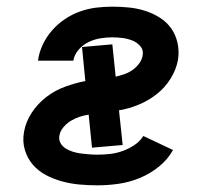

<svg xmlns="http://www.w3.org/2000/svg" viewBox="-20 -548 640 576"><path d="M272 8Q245 8 218 5.5Q191 3 165.5 -4Q140 -11 117.5 -23Q95 -35 78.5 -54Q62 -73 54.5 -98.5Q47 -124 52 -152Q57 -182 75 -209.5Q93 -237 119 -257Q145 -277 175.5 -288Q206 -299 236 -305L226 -407L317 -415L327 -318Q340 -321 353 -325.5Q366 -330 377.5 -338Q389 -346 397.5 -357.5Q406 -369 408 -382Q411 -398 401 -409.5Q391 -421 377 -426.5Q363 -432 347.5 -434Q332 -436 316 -436Q299 -436 281 -433Q263 -430 246 -422Q229 -414 216 -399Q203 -384 200 -366H94Q97 -390 108 -413.5Q119 -437 136 -456.5Q153 -476 174.5 -490.5Q196 -505 220 -513.5Q244 -522 268 -525Q292 -528 316 -528Q342 -528 367 -525.5Q392 -523 415.5 -515.5Q439 -508 459.5 -495Q480 -482 493.5 -463Q507 -444 512.5 -419.5Q518 -395 514 -369Q509 -340 492 -312.5Q475 -285 450 -265.5Q425 -246 396 -234Q367 -222 337 -217L348 -113L256 -105L246 -204Q232 -202 218.5 -197.5Q205 -193 192.5 -185.5Q180 -178 170 -166Q160 -154 158 -140Q156 -128 162 -118Q168 -108 178 -102Q188 -96 199.5 -92.5Q211 -89 223 -87.5Q235 -86 247.5 -85Q260 -84 272 -84Q290 -84 309 -86Q328 -88 346.5 -94.5Q365 -101 382 -112Q399 -123 410 -140L499 -98Q483 -69 456 -47.5Q429 -26 398 -13.5Q367 -1 335 3.5Q303 8 272 8Z"/></svg>

Font: Iosevka SS04 Semibold Extended
Style: Italic
Weight: 600
Width: 7
Italic angle: -9°
Monospace: yes
Designer: Belleve Invis
Foundry: Belleve Invis
Version: Version 19.0.0; ttfautohint (v1.8.4)